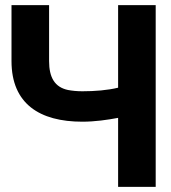

<svg xmlns="http://www.w3.org/2000/svg" viewBox="-20 -731 668 751"><path d="M25 -492C25 -325 135 -255 302 -255C351 -255 400 -262 442 -270V0H589V-711H442V-388C401 -378 351 -374 302 -374C281 -374 262 -376 246 -379C194 -390 172 -428 172 -492V-711H25Z"/></svg>

Font: Asimov Pro
Style: Bd
Weight: 700
Designer: Google
Version: Version 2.000980; 2014